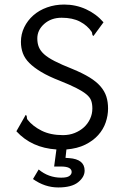

<svg xmlns="http://www.w3.org/2000/svg" viewBox="-20 -647 540 844"><path d="M295 109Q295 85 248 85H218L228 10Q119 3 52 -70L93 -142Q98 -139 98 -132Q98 -125 101 -121Q124 -92 163 -72.5Q202 -53 257 -53Q285 -53 308.5 -62.5Q332 -72 349 -87.5Q366 -103 376 -124.5Q386 -146 386 -170Q386 -191 380.5 -205.5Q375 -220 359 -233Q343 -246 315.5 -260Q288 -274 243 -292Q194 -311 161.5 -330.5Q129 -350 109 -370Q89 -390 80.5 -413Q72 -436 72 -463Q72 -497 86.5 -527Q101 -557 126.5 -579.5Q152 -602 187 -614.5Q222 -627 262 -627Q313 -627 358 -606.5Q403 -586 435 -549L391 -489Q386 -491 385.5 -497.5Q385 -504 383 -507Q364 -535 331.5 -552Q299 -569 251 -569Q205 -569 174.5 -542Q144 -515 144 -478Q144 -456 151 -439.5Q158 -423 174 -408.5Q190 -394 220 -378.5Q250 -363 298 -344Q344 -325 374 -306.5Q404 -288 422 -267Q440 -246 447.5 -222.5Q455 -199 455 -170Q455 -139 444.5 -108.5Q434 -78 411.5 -53Q389 -28 354.5 -11Q320 6 272 10L268 47L284 48Q352 53 352 103Q352 131 323.5 154Q295 177 236 177Q177 177 125 140L150 98Q193 134 249 134Q275 134 285 126.5Q295 119 295 109Z"/></svg>

Font: Inconsolata
Style: Regular
Weight: 400
Designer: Raph Levien, Kirill Tkachev
Foundry: Cyreal
Version: Version 1.013